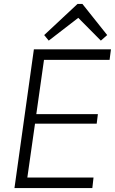

<svg xmlns="http://www.w3.org/2000/svg" viewBox="-20 -949 580 969"><path d="M104 -53H452L446 0H53L151 -700H540L533 -647H188L208 -689L160 -350L149 -373H474L468 -325H142L160 -348L112 -11ZM203 -772 371 -929H396L521 -772L489 -744L365 -869H388L226 -744Z"/></svg>

Font: Pathway Extreme 8pt Thin 12pt Thin
Style: Italic
Weight: 250
Italic angle: -8°
Version: Version 1.001;gftools[0.9.26]